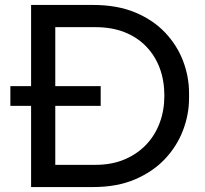

<svg xmlns="http://www.w3.org/2000/svg" viewBox="-20 -754 831 778"><path d="M356 4H184V-86H366Q432 -86 483.5 -107.5Q535 -129 571.5 -167Q608 -205 627 -256Q646 -307 646 -366Q646 -428 627 -478.5Q608 -529 571.5 -566.5Q535 -604 483.5 -624Q432 -644 366 -644H184V-734H356Q455 -734 528 -703.5Q601 -673 649.5 -621.5Q698 -570 722 -506.5Q746 -443 746 -377V-355Q746 -291 722 -227Q698 -163 649.5 -111Q601 -59 528 -27.5Q455 4 356 4ZM204 4H106V-734H204ZM388 -325H22V-405H388Z"/></svg>

Font: Sora Variable
Style: Regular
Weight: 400
Designer: Jonathan Barnbrook, Julián Moncada
Foundry: Barnbrook Fonts
Version: Version 2.000